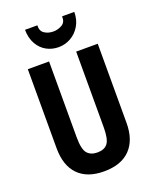

<svg xmlns="http://www.w3.org/2000/svg" viewBox="-171 -1034 912 1138"><g transform="rotate(-20 285.5 -464.5)"><path d="M507 -215Q507 -107 450 -48.5Q393 10 285 10Q179 10 122.5 -48Q66 -106 66 -216V-714H200V-236Q200 -160 222 -134.5Q244 -109 286 -109Q330 -109 350.5 -135.5Q371 -162 371 -237V-714H507ZM441 -939Q441 -890 419 -852.5Q397 -815 361 -794.5Q325 -774 284 -774Q242 -774 207.5 -793Q173 -812 152 -849Q131 -886 130 -939H208Q206 -903 230 -887.5Q254 -872 285 -872Q315 -872 340.5 -887Q366 -902 364 -939Z"/></g></svg>

Font: Noto Sans Telugu ExtraCondensed
Style: Bold
Weight: 700
Width: 2
Designer: Jelle Bosma - Monotype Design Team
Foundry: Monotype Imaging Inc.
Version: Version 2.005; ttfautohint (v1.8.4.7-5d5b)